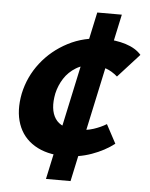

<svg xmlns="http://www.w3.org/2000/svg" viewBox="-49 -583 564 724"><g transform="rotate(5 233.0 -221.0)"><path d="M212 8Q146 8 100.5 -19.5Q55 -47 37.5 -97Q20 -147 33 -213Q47 -278 87.5 -330Q128 -382 188.5 -413.5Q249 -445 322 -445Q369 -445 407 -433Q445 -421 466 -397L385 -308Q363 -327 341 -334.5Q319 -342 294 -342Q256 -342 228 -325Q200 -308 183 -281.5Q166 -255 159 -224Q147 -163 169.5 -129Q192 -95 251 -95Q287 -95 314.5 -104Q342 -113 363 -126L401 -55Q365 -27 316 -9.5Q267 8 212 8ZM152 100 290 -542H383L245 100Z"/></g></svg>

Font: Ysabeau Infant ExtraBold
Style: Italic
Weight: 800
Italic angle: -12°
Designer: Christian Thalmann (Catharsis Fonts)
Version: Version 2.001;gftools[0.9.30]; featfreeze: ss01,ss02,lnum